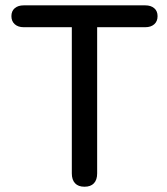

<svg xmlns="http://www.w3.org/2000/svg" viewBox="-20 -690 622 717"><path d="M248.2 -42.3V-588.4H68.4Q47.6 -588.4 35.1 -599.5Q22.6 -610.7 22.6 -629.7Q22.6 -648.8 35.1 -659.4Q47.6 -670 68.4 -670H522.6Q543.4 -670 555.9 -659.4Q568.4 -648.8 568.4 -629.7Q568.4 -610.3 556 -599.4Q543.6 -588.4 522.6 -588.4H342.8V-42.3Q342.8 -18.2 330.7 -5.5Q318.7 7.3 295.5 7.3Q272.3 7.3 260.3 -5.6Q248.2 -18.5 248.2 -42.3Z"/></svg>

Font: SN Pro Thin
Style: Regular
Weight: 200
Designer: Tobias Whetton
Foundry: Supernotes
Version: Version 1.003;Glyphs 3.3 (3324)